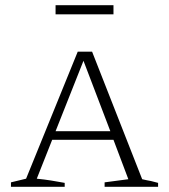

<svg xmlns="http://www.w3.org/2000/svg" viewBox="-20 -716 648 736"><path d="M525 -29Q536 -26 543 -25Q550 -24 559 -22Q568 -20 586 -15V0H381V-17L472 -29L415 -180H180L121 -31Q151 -28 176 -24Q201 -20 228 -15V0H22V-17L80 -31L278 -518H333ZM193 -213H403L300 -483ZM193 -661V-696H415V-661Z"/></svg>

Font: Piazzolla SC ExtraLight
Style: Regular
Weight: 200
Designer: Juan Pablo del Peral
Foundry: Huerta Tipografica
Version: Version 1.330